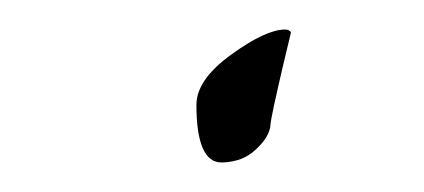

<svg xmlns="http://www.w3.org/2000/svg" viewBox="-20 -97 287 130"><path d="M163 -11Q162 -6 158.5 -1.5Q155 3 150.5 6.5Q146 10 140.5 11.5Q135 13 130 13Q113 13 113 -26Q113 -43 136.5 -60Q160 -77 173 -77Q176 -77 177 -75Q175 -67 171.5 -52Q168 -37 165.5 -25.5Q163 -14 163 -11Z"/></svg>

Font: Bilbo Swash Caps
Style: Regular
Weight: 400
Designer: Robert E. Leuschke
Foundry: Robert E. Leuschke
Version: Version 1.003